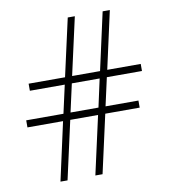

<svg xmlns="http://www.w3.org/2000/svg" viewBox="-77 -736 704 802"><g transform="rotate(-10 275.0 -335.0)"><path d="M145 0H115L169.5 -247H18.5V-277H176.5L203 -396H55V-426H209.5L264 -670H294L239.5 -426H358L412 -670H442.5L388.5 -426H530.5V-396H381.5L355 -277H494.5V-247H348.5L293.5 0H263L318 -247H200ZM206.5 -277H325L351 -396H233Z"/></g></svg>

Font: Newsreader Text Light
Style: Regular
Weight: 300
Designer: Hugues Gentile
Foundry: Production Type
Version: Version 1.001